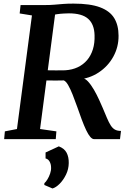

<svg xmlns="http://www.w3.org/2000/svg" viewBox="-20 -771 718 1064"><path d="M3 0 7 -43 74 -56 157 -685.5 89 -696.5 94 -743H231Q258.5 -743 281.2 -745Q304 -747 329 -749Q354 -751 387.5 -751Q480 -751 534.5 -730.5Q589 -710 613 -670.5Q637 -631 637 -573Q637.5 -511 608.2 -457.5Q579 -404 527 -369.5Q475 -335 406.5 -329.5L433.5 -337.5Q450 -338.5 467.2 -320Q484.5 -301.5 500.5 -273.8Q516.5 -246 529 -218.5Q541.5 -191 549 -173.5Q562.5 -141 572.8 -117Q583 -93 593 -77Q603 -61 616.2 -53.2Q629.5 -45.5 650.5 -45.5L645 0H501Q491 0 480 -12.8Q469 -25.5 457.5 -49.8Q446 -74 433 -108.5Q420.5 -143 407.8 -179Q395 -215 382.5 -246.5Q370 -278 357.8 -299.2Q345.5 -320.5 333.5 -325.5Q331 -325.5 318 -325Q305 -324.5 287.2 -324.8Q269.5 -325 252.5 -325Q235.5 -325 224 -325L231.5 -382Q241 -381.5 257.5 -381.2Q274 -381 291.8 -381Q309.5 -381 323.5 -381.2Q337.5 -381.5 341.5 -381.5Q380.5 -384 411 -398.5Q441.5 -413 462.8 -438Q484 -463 494.8 -497.8Q505.5 -532.5 504 -576Q502.5 -636.5 468.5 -666.8Q434.5 -697 362 -697Q352 -697 333 -696Q314 -695 295 -692.2Q276 -689.5 265.5 -684.5L289.5 -723.5L202 -56L292.5 -43L289 0ZM225.5 254 226 244Q234.5 237 243.2 222.5Q252 208 258 190.2Q264 172.5 263 157Q263 139.5 255.2 125Q247.5 110.5 232.5 107V74L306 40Q337 52 349.2 75.5Q361.5 99 361 132.5Q360.5 166.5 345.8 196.8Q331 227 310.5 247.5Q290 268 271 273.5Z"/></svg>

Font: Merriweather 24pt SemiBold
Style: Italic
Weight: 600
Italic angle: -7.8°
Version: Version 2.101